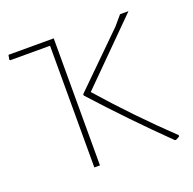

<svg xmlns="http://www.w3.org/2000/svg" viewBox="-91 -543 645 642"><g transform="rotate(-20 231.5 -222.5)"><path d="M431 7 427 6Q306 -112 192 -238V-243L370 -418L399 -452H429L218 -241Q327 -117 445 -5V-1Q442 2 431 7ZM143 0V-433H1L-1 -436L2 -452H163V0Z"/></g></svg>

Font: Alegreya Sans SC Thin
Style: Regular
Weight: 100
Designer: Juan Pablo del Peral
Foundry: Huerta Tipografica
Version: Version 2.007